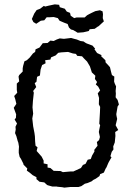

<svg xmlns="http://www.w3.org/2000/svg" viewBox="-20 -851 610 880"><path d="M275 9 265 7 244 5 240 4H220L202 -1L196 -3L183 -15L161 -18L147 -30V-39L130 -48L117 -59L103 -69L105 -79L88 -96L87 -101L76 -123L70 -132L66 -150V-162L67 -179L64 -197L61 -205L55 -227L49 -241L52 -257L51 -270L58 -285L47 -303L53 -311L54 -327L43 -357L55 -375L50 -396L45 -411L59 -426L57 -439V-468L68 -478L65 -500L68 -507L84 -523V-538L86 -549L92 -570L103 -575L116 -587L131 -606L141 -613L143 -625L161 -633L176 -653L198 -654L211 -665L226 -663L240 -670L254 -675L273 -673L306 -677L320 -673L332 -670L349 -663L363 -661L370 -656L377 -652L404 -642L416 -628L413 -625L425 -608L446 -598L443 -594L463 -575L464 -565L478 -550L484 -543L489 -522L493 -507L504 -500L503 -477L506 -468L512 -455L510 -434L511 -422L510 -405L519 -393L525 -372L519 -363L513 -328L514 -320L517 -306L513 -289L510 -277L522 -255L508 -246L509 -228L506 -198L499 -180L500 -166L492 -155L486 -135L491 -130L479 -109L476 -103L468 -84L464 -78L456 -60L439 -53L436 -44L419 -32L407 -26L400 -20L381 -12L369 -9L353 2L340 6H303ZM268 -62 302 -65H316L351 -81L360 -95L372 -100L382 -119L396 -122L402 -138L413 -157L412 -164L427 -183L424 -200L434 -209L438 -223L433 -246L435 -257L439 -277L435 -284L438 -335L439 -361L433 -373L434 -402L428 -423L439 -437L430 -454L419 -464L425 -475L415 -489L417 -504L401 -519L396 -535L392 -547L379 -569L365 -583L356 -593L334 -595L328 -604L314 -606L292 -613L261 -611L247 -609L235 -597L214 -588L211 -578L187 -575L189 -561L173 -553L166 -532L163 -505L150 -499L147 -476L139 -470L146 -452L132 -434L135 -426L131 -389L129 -359L132 -330L128 -308L132 -272L138 -241L140 -226L141 -203L143 -183L152 -176L148 -159L171 -133L180 -115V-102L198 -98V-83L211 -81L226 -68L258 -67ZM296 -725 290 -741 274 -747 253 -756 245 -768 226 -773 209 -772H194L183 -758L167 -756L146 -742L133 -750L126 -764L137 -789L148 -805L164 -811L181 -824L187 -821L203 -825L231 -831L251 -829L254 -818L277 -811L286 -798L301 -792L304 -779L320 -768L331 -771H368L379 -781L390 -787L402 -793L417 -800L438 -804L450 -799L452 -786L451 -768L456 -753L445 -743L432 -731L428 -729L414 -719L391 -717L387 -709L362 -703L336 -701L316 -713L305 -716Z"/></svg>

Font: Winky Rough Light
Style: Regular
Weight: 300
Designer: Simon Atzbach
Foundry: typofactur
Version: Version 1.206; ttfautohint (v1.8.4.7-5d5b)